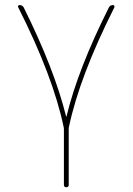

<svg xmlns="http://www.w3.org/2000/svg" viewBox="-20 -540 540 779"><path d="M238.3 -24.4Q195.3 -230.5 53.7 -510.7Q51.8 -513.7 53.7 -516.6Q55.7 -519.5 59.6 -519.5Q70.3 -519.5 76.2 -509.8Q200.2 -260.7 248 -68.4Q248 -66.4 249 -66.4Q250 -66.4 250 -68.4Q296.9 -261.7 421.9 -509.8Q426.8 -519.5 438.5 -519.5Q441.4 -519.5 443.4 -516.6Q445.3 -513.7 444.3 -510.7Q302.7 -229.5 259.8 -25.4Q258.8 -22.5 258.8 -14.6V210Q258.8 219.7 249 219.7Q239.3 219.7 239.3 210V-14.6Q239.3 -21.5 238.3 -24.4Z"/></svg>

Font: Rounded-X Mgen+ 1mn thin
Style: Regular
Weight: 100
Designer: [Source Han Sans]
Ryoko NISHIZUKA  (kana & ideographs); Paul D. Hunt (Latin, Greek & Cyrillic); Wenlong ZHANG  (bopomofo
Version: Version 1.059.20150602